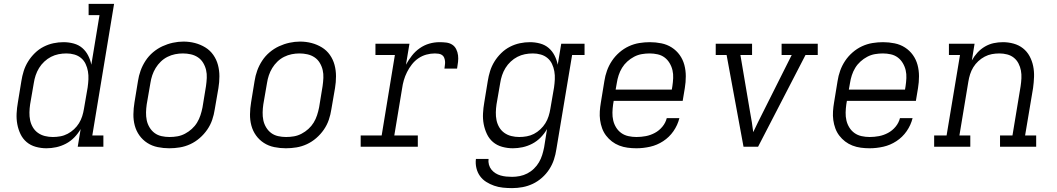

<svg xmlns="http://www.w3.org/2000/svg" viewBox="-20 -755 5440 988"><path d="M219 8Q191 8 164 0.5Q137 -7 117 -24Q97 -41 85.5 -65Q74 -89 69 -116Q64 -143 65.5 -171.5Q67 -200 72 -228L90 -338Q94 -364 102 -389.5Q110 -415 124.5 -438.5Q139 -462 159.5 -482Q180 -502 204.5 -514.5Q229 -527 255 -532.5Q281 -538 307 -538Q334 -538 359.5 -531Q385 -524 403.5 -508Q422 -492 433.5 -469.5Q445 -447 450 -422L492 -677H436V-735H567L455 -58H512V0H380L395 -91Q382 -68 362.5 -48Q343 -28 319 -15.5Q295 -3 269.5 2.5Q244 8 219 8ZM252 -50Q252 -50 252 -50Q252 -50 252 -50Q271 -50 290.5 -53.5Q310 -57 328 -66.5Q346 -76 361 -90Q376 -104 386.5 -121Q397 -138 403 -157Q409 -176 412 -195L431 -305Q434 -326 435 -347Q436 -368 432.5 -388Q429 -408 420.5 -426Q412 -444 397 -456.5Q382 -469 362.5 -474.5Q343 -480 322 -480Q301 -480 281 -476Q261 -472 242.5 -462.5Q224 -453 208 -438Q192 -423 181 -405Q170 -387 163.5 -367.5Q157 -348 154 -328L135 -218Q132 -198 131.5 -177Q131 -156 135 -136.5Q139 -117 149 -100Q159 -83 175 -71.5Q191 -60 211 -55Q231 -50 252 -50Z M851 8Q821 8 791.5 2Q762 -4 738 -19.5Q714 -35 697.5 -58Q681 -81 673.5 -109Q666 -137 666.5 -167.5Q667 -198 672 -228L690 -338Q694 -365 703.5 -391.5Q713 -418 729 -442.5Q745 -467 767.5 -486Q790 -505 816 -517Q842 -529 869.5 -535Q897 -541 924 -541Q955 -541 983.5 -533.5Q1012 -526 1036.5 -511Q1061 -496 1077.5 -472.5Q1094 -449 1101.5 -421Q1109 -393 1109 -362.5Q1109 -332 1104 -302L1085 -192Q1081 -165 1072 -138.5Q1063 -112 1046.5 -88Q1030 -64 1007.5 -44.5Q985 -25 959 -13Q933 -1 905.5 3.5Q878 8 851 8ZM852 -50Q873 -50 893 -53.5Q913 -57 932 -67Q951 -77 967 -91.5Q983 -106 994 -124Q1005 -142 1011.5 -162Q1018 -182 1022 -202L1040 -312Q1043 -333 1044 -354Q1045 -375 1040.5 -394.5Q1036 -414 1025.5 -431.5Q1015 -449 998.5 -460Q982 -471 962 -475.5Q942 -480 921 -480Q901 -480 881 -476Q861 -472 842 -462.5Q823 -453 807.5 -438Q792 -423 781 -405Q770 -387 763.5 -367.5Q757 -348 754 -328L735 -218Q732 -198 731.5 -177Q731 -156 735 -136.5Q739 -117 749.5 -99.5Q760 -82 775.5 -70.5Q791 -59 811 -54.5Q831 -50 852 -50Z M1451 8Q1421 8 1391.5 2Q1362 -4 1338 -19.5Q1314 -35 1297.5 -58Q1281 -81 1273.5 -109Q1266 -137 1266.5 -167.5Q1267 -198 1272 -228L1290 -338Q1294 -365 1303.5 -391.5Q1313 -418 1329 -442.5Q1345 -467 1367.5 -486Q1390 -505 1416 -517Q1442 -529 1469.5 -535Q1497 -541 1524 -541Q1555 -541 1583.5 -533.5Q1612 -526 1636.5 -511Q1661 -496 1677.5 -472.5Q1694 -449 1701.5 -421Q1709 -393 1709 -362.5Q1709 -332 1704 -302L1685 -192Q1681 -165 1672 -138.5Q1663 -112 1646.5 -88Q1630 -64 1607.5 -44.5Q1585 -25 1559 -13Q1533 -1 1505.5 3.5Q1478 8 1451 8ZM1452 -50Q1473 -50 1493 -53.5Q1513 -57 1532 -67Q1551 -77 1567 -91.5Q1583 -106 1594 -124Q1605 -142 1611.5 -162Q1618 -182 1622 -202L1640 -312Q1643 -333 1644 -354Q1645 -375 1640.5 -394.5Q1636 -414 1625.5 -431.5Q1615 -449 1598.5 -460Q1582 -471 1562 -475.5Q1542 -480 1521 -480Q1501 -480 1481 -476Q1461 -472 1442 -462.5Q1423 -453 1407.5 -438Q1392 -423 1381 -405Q1370 -387 1363.5 -367.5Q1357 -348 1354 -328L1335 -218Q1332 -198 1331.5 -177Q1331 -156 1335 -136.5Q1339 -117 1349.5 -99.5Q1360 -82 1375.5 -70.5Q1391 -59 1411 -54.5Q1431 -50 1452 -50Z M1836 0V-58H1944L2012 -472H1912V-530H2087L2069 -422Q2082 -446 2099.5 -468.5Q2117 -491 2140 -507Q2163 -523 2189 -530.5Q2215 -538 2242 -538Q2259 -538 2276 -536Q2293 -534 2306.5 -525.5Q2320 -517 2327.5 -502Q2335 -487 2337 -470.5Q2339 -454 2337 -436.5Q2335 -419 2332 -402H2267Q2268 -412 2269.5 -421.5Q2271 -431 2270 -440.5Q2269 -450 2265.5 -458.5Q2262 -467 2254.5 -472Q2247 -477 2237.5 -478.5Q2228 -480 2218 -480Q2196 -480 2174 -474Q2152 -468 2133 -455Q2114 -442 2099.5 -423.5Q2085 -405 2074.5 -384Q2064 -363 2058 -342Q2052 -321 2049 -299L2009 -58H2130V0Z M2615 213Q2591 213 2567.5 210.5Q2544 208 2522.5 200.5Q2501 193 2482 181Q2463 169 2450 151Q2437 133 2431.5 110Q2426 87 2429 63H2494Q2492 78 2496 92.5Q2500 107 2509 118Q2518 129 2530 136.5Q2542 144 2556 148Q2570 152 2585 153.5Q2600 155 2615 155Q2635 155 2655 151Q2675 147 2693.5 137.5Q2712 128 2727.5 113Q2743 98 2753.5 80Q2764 62 2770 42.5Q2776 23 2780 3L2795 -91Q2782 -68 2762.5 -48Q2743 -28 2719 -15.5Q2695 -3 2669.5 2.5Q2644 8 2619 8Q2591 8 2564 0.5Q2537 -7 2517 -24Q2497 -41 2485.5 -65.5Q2474 -90 2469 -116.5Q2464 -143 2465.5 -171.5Q2467 -200 2472 -228L2490 -338Q2494 -364 2502 -389.5Q2510 -415 2524.5 -438.5Q2539 -462 2559.5 -482Q2580 -502 2604.5 -514.5Q2629 -527 2655 -532.5Q2681 -538 2707 -538Q2734 -538 2759.5 -531Q2785 -524 2803.5 -508Q2822 -492 2833.5 -469.5Q2845 -447 2850 -422L2868 -530H2988V-472H2924L2843 13Q2839 40 2830.5 66Q2822 92 2806.5 116Q2791 140 2769 159.5Q2747 179 2721.5 191Q2696 203 2669 208Q2642 213 2615 213ZM2652 -50Q2671 -50 2690.5 -53.5Q2710 -57 2727.5 -66Q2745 -75 2760.5 -89.5Q2776 -104 2786.5 -121Q2797 -138 2803 -157Q2809 -176 2812 -195L2831 -305Q2834 -326 2835 -347Q2836 -368 2832.5 -388Q2829 -408 2820.5 -426Q2812 -444 2797 -456.5Q2782 -469 2762.5 -474.5Q2743 -480 2722 -480Q2701 -480 2681 -476Q2661 -472 2642.5 -462.5Q2624 -453 2608 -438Q2592 -423 2581 -405Q2570 -387 2563.5 -367.5Q2557 -348 2554 -328L2535 -218Q2532 -198 2531.5 -177Q2531 -156 2535 -136.5Q2539 -117 2549 -100Q2559 -83 2575 -71.5Q2591 -60 2611 -55Q2631 -50 2652 -50Z M3255 8Q3232 8 3209.5 5Q3187 2 3166.5 -6Q3146 -14 3129 -27Q3112 -40 3099 -57Q3086 -74 3078.5 -94.5Q3071 -115 3068 -137Q3065 -159 3066.5 -182Q3068 -205 3072 -228L3090 -338Q3094 -365 3103.5 -391.5Q3113 -418 3129 -442Q3145 -466 3167.5 -485.5Q3190 -505 3216 -517Q3242 -529 3269.5 -533.5Q3297 -538 3324 -538Q3354 -538 3383.5 -532Q3413 -526 3437 -510.5Q3461 -495 3477.5 -472Q3494 -449 3501.5 -421Q3509 -393 3509 -362.5Q3509 -332 3504 -302L3493 -236H3138L3135 -218Q3132 -197 3131.5 -176Q3131 -155 3135.5 -135.5Q3140 -116 3150.5 -99Q3161 -82 3177 -70.5Q3193 -59 3213.5 -54.5Q3234 -50 3255 -50Q3279 -50 3303 -54.5Q3327 -59 3349.5 -71Q3372 -83 3388.5 -103Q3405 -123 3411 -147H3476Q3467 -111 3445.5 -80Q3424 -49 3392.5 -28.5Q3361 -8 3325.5 0Q3290 8 3255 8ZM3148 -294H3437L3440 -312Q3443 -332 3444 -353Q3445 -374 3440.5 -393.5Q3436 -413 3425.5 -430.5Q3415 -448 3399.5 -459.5Q3384 -471 3364 -475.5Q3344 -480 3323 -480Q3303 -480 3282.5 -476.5Q3262 -473 3243 -463Q3224 -453 3208 -438.5Q3192 -424 3181 -406Q3170 -388 3163.5 -368Q3157 -348 3154 -328Z M3806 0 3719 -472H3663V-530H3850V-472H3790L3840 -177Q3845 -151 3849 -125.5Q3853 -100 3856 -75Q3868 -101 3880.5 -126Q3893 -151 3906 -177L4054 -472H4002V-530H4188V-472H4125L3881 0Z M4455 8Q4432 8 4409.5 5Q4387 2 4366.5 -6Q4346 -14 4329 -27Q4312 -40 4299 -57Q4286 -74 4278.5 -94.5Q4271 -115 4268 -137Q4265 -159 4266.5 -182Q4268 -205 4272 -228L4290 -338Q4294 -365 4303.5 -391.5Q4313 -418 4329 -442Q4345 -466 4367.5 -485.5Q4390 -505 4416 -517Q4442 -529 4469.5 -533.5Q4497 -538 4524 -538Q4554 -538 4583.5 -532Q4613 -526 4637 -510.5Q4661 -495 4677.5 -472Q4694 -449 4701.5 -421Q4709 -393 4709 -362.5Q4709 -332 4704 -302L4693 -236H4338L4335 -218Q4332 -197 4331.5 -176Q4331 -155 4335.5 -135.5Q4340 -116 4350.5 -99Q4361 -82 4377 -70.5Q4393 -59 4413.5 -54.5Q4434 -50 4455 -50Q4479 -50 4503 -54.5Q4527 -59 4549.5 -71Q4572 -83 4588.5 -103Q4605 -123 4611 -147H4676Q4667 -111 4645.5 -80Q4624 -49 4592.5 -28.5Q4561 -8 4525.5 0Q4490 8 4455 8ZM4348 -294H4637L4640 -312Q4643 -332 4644 -353Q4645 -374 4640.5 -393.5Q4636 -413 4625.5 -430.5Q4615 -448 4599.5 -459.5Q4584 -471 4564 -475.5Q4544 -480 4523 -480Q4503 -480 4482.5 -476.5Q4462 -473 4443 -463Q4424 -453 4408 -438.5Q4392 -424 4381 -406Q4370 -388 4363.5 -368Q4357 -348 4354 -328Z M4787 0V-58H4851L4920 -472H4863V-530H4995L4981 -444Q4993 -466 5010 -484.5Q5027 -503 5048.5 -515.5Q5070 -528 5093.5 -533Q5117 -538 5141 -538Q5169 -538 5196 -530.5Q5223 -523 5244 -506.5Q5265 -490 5278 -466Q5291 -442 5296.5 -415Q5302 -388 5301 -359.5Q5300 -331 5296 -302L5255 -58H5312V0H5126V-58H5190L5232 -312Q5235 -332 5236 -352.5Q5237 -373 5233.5 -392Q5230 -411 5221 -428.5Q5212 -446 5197 -458Q5182 -470 5162.5 -475Q5143 -480 5123 -480Q5123 -480 5123 -480Q5123 -480 5123 -480Q5103 -480 5084 -476.5Q5065 -473 5047 -463.5Q5029 -454 5014 -440Q4999 -426 4988.5 -409Q4978 -392 4972 -373Q4966 -354 4963 -335L4917 -58H4973V0Z"/></svg>

Font: Iosevka Slab LtExObl
Style: Regular
Weight: 300
Width: 7
Italic angle: -9°
Monospace: yes
Designer: Belleve Invis
Foundry: Belleve Invis
Version: Version 11.1.0; ttfautohint (v1.8.3)